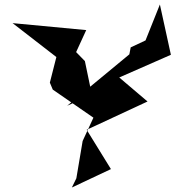

<svg xmlns="http://www.w3.org/2000/svg" viewBox="-20 -813 781 855"><path d="M389 -392 358 -541 319 -581 364 -679 36 -710 231 -559 202 -445 215 -414 396 -289 348 -185 320 -19 300 22 474 -60 366 -235 637 -361 511 -468 741 -569 692 -793 628 -633 562 -602 556 -571 279 -342Z"/></svg>

Font: Asimov Silicon
Style: Regular
Weight: 400
Designer: Google
Version: Version 2.000980; 2014